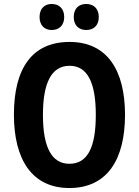

<svg xmlns="http://www.w3.org/2000/svg" viewBox="-20 -936 698 966"><path d="M179 -850C179 -808 205 -785 240 -785C277 -785 303 -808 303 -850C303 -893 277 -916 240 -916C205 -916 179 -894 179 -850ZM351 -850C351 -808 377 -785 414 -785C451 -785 477 -808 477 -850C477 -893 451 -916 414 -916C377 -916 351 -894 351 -850ZM609 -358C609 -583 519 -725 330 -725C143 -725 50 -594 50 -359C50 -135 140 10 329 10C519 10 609 -133 609 -358ZM196 -358C196 -519 239 -605 330 -605C420 -605 462 -521 462 -358C462 -195 421 -112 329 -112C239 -112 196 -197 196 -358Z"/></svg>

Font: Noto Sans Gujarati UI Condensed
Style: Bold
Weight: 700
Width: 3
Designer: Jelle Bosma - Monotype Design Team, Universal Thirst
Foundry: Monotype Imaging Inc.
Version: Version 2.106